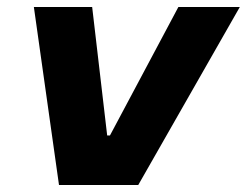

<svg xmlns="http://www.w3.org/2000/svg" viewBox="-20 -530 707 550"><path d="M149 0 77 -510H244L287 -142H295L491 -510H667L376 0Z"/></svg>

Font: Saira Expanded
Style: Bold Italic
Weight: 700
Width: 7
Italic angle: -12°
Designer: Hector Gatti with collaboration of the Omnibus-Type team
Foundry: Omnibus-Type
Version: Version 1.101